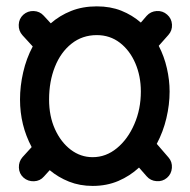

<svg xmlns="http://www.w3.org/2000/svg" viewBox="-20 -555 606 613"><path d="M513.2 12.7Q499 24.9 479.7 23.4Q460.4 22 448.2 7.8L423.8 -20Q395 6.8 357.9 22.7Q320.8 38.6 275.9 38.6Q234.9 38.6 200.4 24.9Q166 11.2 138.7 -11.7L120.1 8.8Q107.9 22.9 88.6 23.7Q69.3 24.4 55.2 12.2Q41 -0.5 40.3 -19.8Q39.6 -39.1 51.8 -53.2L81.1 -85.4Q43.9 -155.3 43.9 -237.3Q43.9 -280.3 54 -324.2Q64 -368.2 84.5 -406.7L51.8 -442.4Q39.1 -456.5 39.8 -475.8Q40.5 -495.1 54.2 -507.8Q68.4 -520.5 87.6 -519.8Q106.9 -519 119.6 -504.9L142.1 -480.5Q170.4 -505.4 207 -520Q243.7 -534.7 289.1 -534.7Q332.5 -534.7 367.4 -520.8Q402.3 -506.8 429.7 -482.9L448.2 -504.4Q460.9 -518.6 480.2 -519.8Q499.5 -521 513.7 -508.3Q527.8 -496.1 529.1 -476.8Q530.3 -457.5 517.6 -443.4L486.8 -408.7Q504.4 -374.5 512.9 -336.9Q521.5 -299.3 521.5 -262.7Q521.5 -220.7 511.2 -177.5Q501 -134.3 480.5 -95.7L518.1 -52.2Q530.3 -38.1 528.8 -18.8Q527.3 0.5 513.2 12.7ZM289.1 -442.9Q242.7 -442.9 208.3 -415.5Q173.8 -388.2 155.3 -341.6Q136.7 -294.9 136.7 -237.3Q136.7 -184.1 155.5 -142.6Q174.3 -101.1 205.8 -77.1Q237.3 -53.2 275.9 -53.2Q318.4 -53.2 353.3 -82Q388.2 -110.8 408.9 -158.7Q429.7 -206.5 429.7 -262.7Q429.7 -312 412.1 -353Q394.5 -394 362.8 -418.5Q331.1 -442.9 289.1 -442.9Z"/></svg>

Font: Mikhak-DS2-FD Medium
Style: Regular
Weight: 500
Designer: Amin Abedi
Version: Version 3.4